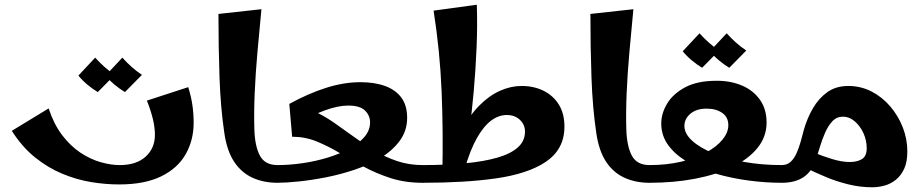

<svg xmlns="http://www.w3.org/2000/svg" viewBox="-20 -774 3912 813"><path d="M484 7Q427 7 366 -3Q305 -13 244.5 -38Q184 -63 129 -107Q74 -151 30 -220L186 -315Q208 -248 243 -202Q278 -156 320 -128Q362 -100 405.5 -87.5Q449 -75 487 -75Q558 -75 597 -111Q636 -147 636 -203Q636 -235 627 -271.5Q618 -308 602 -348L777 -405Q789 -367 794.5 -330Q800 -293 800 -254Q800 -181 766.5 -121.5Q733 -62 663 -27.5Q593 7 484 7ZM394 -384Q371 -398 349.5 -416Q328 -434 312 -454L383 -530Q402 -509 421.5 -491.5Q441 -474 466 -457ZM509 -384Q486 -398 464.5 -416Q443 -434 427 -454L498 -530Q517 -509 536.5 -491.5Q556 -474 581 -457Z M1155 0Q1096 0 1049 -21.5Q1002 -43 971.5 -89Q941 -135 930 -210Q914 -318 909.5 -446.5Q905 -575 905 -715L1087 -735Q1078 -642 1070 -552Q1062 -462 1058.5 -380.5Q1055 -299 1057 -228Q1059 -155 1080.5 -115Q1102 -75 1155 -75L1175 -38Z M1155 0V-75Q1206 -75 1261 -83Q1316 -91 1367 -106.5Q1418 -122 1458.5 -144Q1499 -166 1523 -194Q1547 -222 1547 -256Q1547 -285 1525.5 -306Q1504 -327 1454 -327Q1412 -327 1356.5 -307Q1301 -287 1242 -251L1205 -334Q1285 -378 1360.5 -402Q1436 -426 1506 -426Q1567 -426 1611.5 -409.5Q1656 -393 1680 -360Q1704 -327 1704 -275Q1704 -221 1673.5 -179Q1643 -137 1593 -106.5Q1543 -76 1482 -55.5Q1421 -35 1359.5 -23Q1298 -11 1244 -5.5Q1190 0 1155 0ZM1770 0Q1695 0 1633.5 -20Q1572 -40 1519.5 -68.5Q1467 -97 1418.5 -126Q1370 -155 1321 -175Q1272 -195 1217 -195L1205 -334Q1259 -327 1305.5 -305.5Q1352 -284 1394.5 -254.5Q1437 -225 1479.5 -194Q1522 -163 1566.5 -136Q1611 -109 1661.5 -92Q1712 -75 1770 -75L1790 -38Z M1770 0V-75Q1869 -75 1949 -82.5Q2029 -90 2086 -106.5Q2143 -123 2173 -150Q2203 -177 2203 -217Q2203 -246 2181.5 -266.5Q2160 -287 2126 -287Q2092 -287 2060.5 -264Q2029 -241 2000 -190.5Q1971 -140 1947 -56L1891 -72Q1905 -157 1936 -220.5Q1967 -284 2009 -326.5Q2051 -369 2097 -389.5Q2143 -410 2188 -410Q2241 -410 2282 -389.5Q2323 -369 2346.5 -331Q2370 -293 2370 -238Q2370 -189 2350 -152Q2330 -115 2291.5 -89Q2253 -63 2199.5 -45.5Q2146 -28 2079 -18.5Q2012 -9 1934.5 -4.5Q1857 0 1770 0ZM1853 -35Q1857 -215 1850 -386Q1843 -557 1816 -729L1999 -754Q2002 -665 1998 -572Q1994 -479 1986 -387.5Q1978 -296 1966 -212Q1954 -128 1940 -57Z M2730 0Q2671 0 2624 -21.5Q2577 -43 2546.5 -89Q2516 -135 2505 -210Q2489 -318 2484.5 -446.5Q2480 -575 2480 -715L2662 -735Q2653 -642 2645 -552Q2637 -462 2633.5 -380.5Q2630 -299 2632 -228Q2634 -155 2655.5 -115Q2677 -75 2730 -75L2750 -38Z M2730 0V-75Q2804 -75 2865 -89.5Q2926 -104 2970.5 -128.5Q3015 -153 3039.5 -183Q3064 -213 3064 -244Q3064 -278 3038 -296Q3012 -314 2972 -314Q2929 -314 2903.5 -292.5Q2878 -271 2878 -241Q2878 -208 2911 -178Q2944 -148 3001.5 -124.5Q3059 -101 3133 -88Q3207 -75 3290 -75L3310 -38L3290 0Q3222 0 3150.5 -9.5Q3079 -19 3012.5 -38Q2946 -57 2893.5 -87Q2841 -117 2810.5 -158Q2780 -199 2780 -251Q2780 -294 2805 -335.5Q2830 -377 2881.5 -404.5Q2933 -432 3015 -432Q3075 -432 3122.5 -411.5Q3170 -391 3198 -351.5Q3226 -312 3226 -255Q3226 -195 3187.5 -147.5Q3149 -100 3080.5 -67Q3012 -34 2922.5 -17Q2833 0 2730 0ZM2953 -487Q2930 -501 2908.5 -519Q2887 -537 2871 -557L2942 -633Q2961 -612 2980.5 -594.5Q3000 -577 3025 -560ZM3068 -487Q3045 -501 3023.5 -519Q3002 -537 2986 -557L3057 -633Q3076 -612 3095.5 -594.5Q3115 -577 3140 -560Z M3673 19Q3622 19 3571.5 6.5Q3521 -6 3476 -25Q3431 -44 3392 -63L3427 -128Q3460 -114 3502 -101Q3544 -88 3578 -88Q3610 -88 3630 -100.5Q3650 -113 3650 -146Q3650 -180 3636 -210.5Q3622 -241 3599 -260.5Q3576 -280 3550 -280Q3523 -280 3505 -261Q3487 -242 3474 -212.5Q3461 -183 3451.5 -151Q3442 -119 3433 -94Q3418 -48 3382.5 -24Q3347 0 3290 0V-75Q3313 -75 3328 -89Q3343 -103 3353 -125.5Q3363 -148 3370.5 -174.5Q3378 -201 3384 -225Q3398 -274 3422.5 -316Q3447 -358 3483.5 -384Q3520 -410 3572 -410Q3625 -410 3670.5 -386.5Q3716 -363 3750 -323Q3784 -283 3803 -234Q3822 -185 3822 -133Q3822 -88 3808.5 -59Q3795 -30 3773 -12.5Q3751 5 3725 12Q3699 19 3673 19Z"/></svg>

Font: Marhey Light Medium
Style: Regular
Weight: 500
Version: Version 1.000